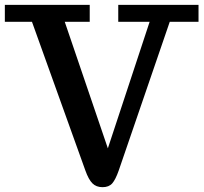

<svg xmlns="http://www.w3.org/2000/svg" viewBox="-22 -755 843 792"><path d="M400.9 17.1Q375 17.1 359.1 1.2Q343.3 -14.6 330.1 -51.8L109.9 -665H-2V-734.9H348.1V-665H245.1L422.9 -143.1L595.2 -665H465.8V-734.9H796.9V-665H678.2L467.8 -51.8Q454.6 -14.2 440.9 1.5Q427.2 17.1 400.9 17.1Z"/></svg>

Font: Trocchi
Style: Regular
Weight: 400
Designer: Vernon Adams
Foundry: Vernon Adams
Version: Version 1.101; ttfautohint (v1.8.4.7-5d5b);gftools[0.9.27]